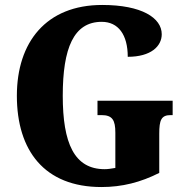

<svg xmlns="http://www.w3.org/2000/svg" viewBox="-20 -744 756 774"><path d="M389 10C472 10 547 -9 622 -47V-205C622 -260 630 -280 668 -280H676V-338H373V-280H389C433 -280 445 -260 445 -209V-67C428 -64 414 -62 402 -62C279 -62 233 -167 233 -358C233 -550 277 -656 390 -656C457 -656 495 -604 495 -515C589 -515 632 -558 632 -606C632 -672 551 -724 392 -724C166 -724 48 -574 48 -358C48 -137 159 10 389 10Z"/></svg>

Font: Noto Serif Bengali Condensed Black
Style: Regular
Weight: 900
Width: 3
Designer: Juan Bruce, Universal Thirst, Indian Type Foundry and the Monotype Design Team.
Foundry: Monotype Imaging Inc.
Version: Version 2.003